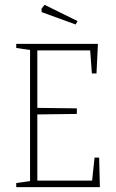

<svg xmlns="http://www.w3.org/2000/svg" viewBox="-20 -772 477 792"><path d="M47 -17 104 -25V-566L47 -574V-591H384L378 -469H359L352 -564H134V-327L297 -325V-302L134 -300V-27H360L370 -122H389L392 0H47ZM152 -722 151 -736 164 -752 300 -685 292 -671Z"/></svg>

Font: Grenze Thin
Style: Regular
Weight: 250
Designer: Renata Polastri
Foundry: Omnibus-Type
Version: Version 1.002; ttfautohint (v1.8)